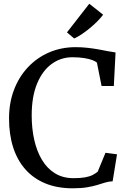

<svg xmlns="http://www.w3.org/2000/svg" viewBox="-20 -1008 694 1039"><path d="M373.5 11Q290 11 225.7 -15.4Q161.3 -41.9 117.5 -91.3Q73.7 -140.7 51.3 -210.4Q28.9 -280.1 28.9 -366.6Q28.9 -452.2 56.2 -523.1Q83.4 -593.9 132.4 -645.4Q181.4 -696.9 246.9 -724.9Q312.5 -752.8 389.3 -752.8Q423.8 -752.8 455.2 -749.1Q486.6 -745.5 514.1 -740.5Q541.7 -735.5 564.9 -730.9Q588.1 -726.3 605.3 -724.2L596 -542.5H529.7L504.4 -669.3Q496.4 -676.7 478.7 -683.2Q460.9 -689.7 434.1 -693.9Q407.3 -698.2 371.9 -698.2Q309.2 -698.2 259.3 -661.8Q209.5 -625.4 180.5 -555.1Q151.5 -484.8 151.5 -382.6Q151.5 -313.1 165.2 -251.7Q178.9 -190.4 206.7 -143.6Q234.5 -96.8 277.3 -70.3Q320 -43.8 378 -43.8Q416 -43.8 440.8 -48.4Q465.6 -53 481.3 -61.1Q497 -69.3 508.7 -79L550.8 -181.2L613.2 -173L589.6 -27Q568.4 -26.1 548.8 -20.1Q529.2 -14.1 506 -6.9Q482.8 0.3 450.9 5.6Q419.1 11 373.5 11ZM381.1 -800 342.4 -832.8 463.2 -987.8 538.1 -928.3Q524.7 -910.5 505.5 -891.3Q486.3 -872.1 464.4 -854.2Q442.6 -836.3 421.2 -822.1Q399.8 -807.9 381.9 -800Z"/></svg>

Font: Merriweather Light
Style: Regular
Weight: 300
Designer: Eben Sorkin
Foundry: Eben Sorkin
Version: Version 2.100